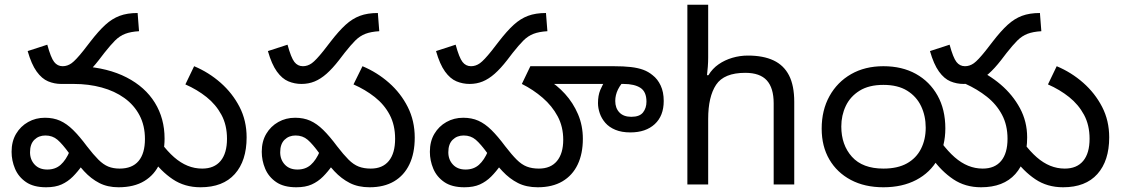

<svg xmlns="http://www.w3.org/2000/svg" viewBox="-20 -780 4746 812"><path d="M828 12Q761 12 710.5 -22Q660 -56 621 -111L661 -176Q689 -139 716.5 -115Q744 -91 773.5 -79Q803 -67 835 -67Q886 -67 913 -99.5Q940 -132 940 -193Q940 -251 916.5 -294.5Q893 -338 853.5 -369.5Q814 -401 764 -423L801 -500Q863 -474 913 -430Q963 -386 993 -328Q1023 -270 1023 -199Q1023 -100 973 -44Q923 12 828 12ZM481 12Q435 12 400 -6Q365 -24 335.5 -56Q306 -88 273 -131Q244 -171 223 -189Q202 -207 172 -207Q144 -207 125.5 -189Q107 -171 107 -136Q107 -105 126.5 -84Q146 -63 180 -63Q214 -63 236.5 -83Q259 -103 275 -141L328 -81Q309 -54 288 -33Q267 -12 240.5 0Q214 12 175 12Q122 12 90 -10Q58 -32 43.5 -66.5Q29 -101 29 -138Q29 -182 48 -214Q67 -246 99 -264Q131 -282 170 -282Q206 -282 234 -269.5Q262 -257 289 -230.5Q316 -204 348 -161Q375 -126 396 -105Q417 -84 438 -75.5Q459 -67 486 -67Q539 -67 566 -99Q593 -131 593 -192Q593 -249 570 -292.5Q547 -336 506 -365.5Q465 -395 410 -410Q355 -425 292 -425H243L326 -500Q437 -493 515.5 -452.5Q594 -412 635 -345.5Q676 -279 676 -194Q676 -135 655 -88Q634 -41 590.5 -14.5Q547 12 481 12ZM239 -425Q210 -425 183.5 -436Q157 -447 135 -477.5Q113 -508 97 -564L180 -591Q195 -536 209 -518Q223 -500 245 -500Q265 -500 282.5 -512.5Q300 -525 332 -565L363 -605Q397 -649 425.5 -675Q454 -701 486 -713Q518 -725 562 -725L568 -648Q533 -646 509.5 -637Q486 -628 466.5 -608.5Q447 -589 421 -556L398 -526Q370 -490 345 -468Q320 -446 294.5 -435.5Q269 -425 239 -425Z M1255 -425Q1226 -425 1199.5 -436Q1173 -447 1151 -477.5Q1129 -508 1113 -564L1196 -591Q1211 -536 1225 -518Q1239 -500 1261 -500Q1281 -500 1298.5 -512.5Q1316 -525 1348 -565L1379 -605Q1413 -649 1441.5 -675Q1470 -701 1502 -713Q1534 -725 1578 -725L1584 -648Q1549 -646 1525.5 -637Q1502 -628 1482.5 -608.5Q1463 -589 1437 -556L1414 -526Q1386 -490 1361 -468Q1336 -446 1310.5 -435.5Q1285 -425 1255 -425ZM1543 12Q1495 12 1459.5 -6Q1424 -24 1394 -56Q1364 -88 1331 -131Q1302 -171 1281 -189Q1260 -207 1230 -207Q1202 -207 1183.5 -189Q1165 -171 1165 -136Q1165 -105 1184.5 -84Q1204 -63 1238 -63Q1272 -63 1294.5 -83Q1317 -103 1333 -141L1386 -81Q1367 -54 1346 -33Q1325 -12 1298.5 0Q1272 12 1233 12Q1180 12 1148 -10Q1116 -32 1101.5 -66.5Q1087 -101 1087 -138Q1087 -182 1106 -214Q1125 -246 1157 -264Q1189 -282 1228 -282Q1264 -282 1292 -269.5Q1320 -257 1347 -230.5Q1374 -204 1406 -161Q1433 -126 1454 -105Q1475 -84 1497 -75.5Q1519 -67 1548 -67Q1598 -67 1624.5 -99.5Q1651 -132 1651 -193Q1651 -251 1628 -294.5Q1605 -338 1565 -369.5Q1525 -401 1475 -423L1513 -500Q1575 -474 1625 -430Q1675 -386 1704.5 -327.5Q1734 -269 1734 -198Q1734 -132 1711.5 -85Q1689 -38 1646.5 -13Q1604 12 1543 12Z M1966 -425Q1937 -425 1910.5 -436Q1884 -447 1862 -477.5Q1840 -508 1824 -564L1907 -591Q1922 -536 1936 -518Q1950 -500 1972 -500Q1992 -500 2009.5 -512.5Q2027 -525 2059 -565L2090 -605Q2124 -649 2152.5 -675Q2181 -701 2213 -713Q2245 -725 2289 -725L2295 -648Q2260 -646 2236.5 -637Q2213 -628 2193.5 -608.5Q2174 -589 2148 -556L2125 -526Q2097 -490 2072 -468Q2047 -446 2021.5 -435.5Q1996 -425 1966 -425ZM2254 12Q2206 12 2170.5 -6Q2135 -24 2105 -56Q2075 -88 2042 -131Q2013 -171 1992 -189Q1971 -207 1941 -207Q1913 -207 1894.5 -189Q1876 -171 1876 -136Q1876 -105 1895.5 -84Q1915 -63 1949 -63Q1983 -63 2005.5 -83Q2028 -103 2044 -141L2097 -81Q2078 -54 2057 -33Q2036 -12 2009.5 0Q1983 12 1944 12Q1891 12 1859 -10Q1827 -32 1812.5 -66.5Q1798 -101 1798 -138Q1798 -182 1817 -214Q1836 -246 1868 -264Q1900 -282 1939 -282Q1975 -282 2003 -269.5Q2031 -257 2058 -230.5Q2085 -204 2117 -161Q2144 -126 2165 -105Q2186 -84 2208 -75.5Q2230 -67 2259 -67Q2309 -67 2335.5 -99Q2362 -131 2362 -189Q2362 -244 2338.5 -288Q2315 -332 2275 -366.5Q2235 -401 2187 -425L2223 -500Q2233 -496 2248 -487.5Q2263 -479 2272 -471L2292 -446Q2335 -421 2369.5 -383Q2404 -345 2424.5 -297Q2445 -249 2445 -193Q2445 -130 2423 -84Q2401 -38 2358.5 -13Q2316 12 2254 12ZM2646 -220Q2609 -220 2582.5 -231Q2556 -242 2540 -260.5Q2524 -279 2516.5 -301Q2509 -323 2509 -344Q2509 -376 2518.5 -399Q2528 -422 2542 -443L2630 -450Q2605 -425 2593.5 -401.5Q2582 -378 2582 -353Q2582 -323 2599.5 -304.5Q2617 -286 2650 -286Q2685 -286 2699.5 -304.5Q2714 -323 2714 -350Q2714 -392 2688.5 -408.5Q2663 -425 2617 -425H2213L2223 -500H2575Q2618 -500 2648 -496.5Q2678 -493 2700 -485Q2722 -477 2740 -462Q2761 -446 2774 -418.5Q2787 -391 2787 -353Q2787 -290 2749 -255Q2711 -220 2646 -220Z M2975 -537Q2975 -518 2973.5 -498Q2972 -478 2970 -462H2976Q2993 -490 3019 -508Q3045 -526 3077 -535.5Q3109 -545 3143 -545Q3208 -545 3251.5 -524.5Q3295 -504 3317 -461Q3339 -418 3339 -349V0H3252V-343Q3252 -408 3223 -440Q3194 -472 3132 -472Q3042 -472 3008.5 -421.5Q2975 -371 2975 -277V0H2887V-760H2975Z M3455 -236Q3455 -314 3488 -373.5Q3521 -433 3579.5 -466.5Q3638 -500 3716 -500Q3795 -500 3853.5 -467.5Q3912 -435 3945 -376Q3978 -317 3978 -237Q3978 -163 3946 -106.5Q3914 -50 3855 -19Q3796 12 3716 12Q3637 12 3578.5 -19Q3520 -50 3487.5 -105.5Q3455 -161 3455 -236ZM3538 -245Q3538 -167 3583 -117Q3628 -67 3716 -67Q3776 -67 3815.5 -89Q3855 -111 3875 -150.5Q3895 -190 3895 -240Q3895 -290 3875.5 -331Q3856 -372 3816.5 -396.5Q3777 -421 3716 -421Q3655 -421 3615.5 -396.5Q3576 -372 3557 -332Q3538 -292 3538 -245ZM4129 12Q4062 12 4011.5 -22Q3961 -56 3922 -111L3962 -176Q3990 -139 4017.5 -115Q4045 -91 4074.5 -79Q4104 -67 4136 -67Q4187 -67 4214 -99.5Q4241 -132 4241 -193Q4241 -251 4217.5 -295Q4194 -339 4153.5 -371Q4113 -403 4062 -426L4099 -492Q4161 -466 4212 -422.5Q4263 -379 4293.5 -322.5Q4324 -266 4324 -199Q4324 -100 4274 -44Q4224 12 4129 12ZM4476 12Q4409 12 4358.5 -22Q4308 -56 4269 -111L4309 -176Q4337 -139 4364.5 -115Q4392 -91 4421.5 -79Q4451 -67 4483 -67Q4534 -67 4561 -99.5Q4588 -132 4588 -193Q4588 -251 4564.5 -294.5Q4541 -338 4501.5 -369.5Q4462 -401 4412 -423L4449 -500Q4511 -474 4561 -430Q4611 -386 4641 -328Q4671 -270 4671 -199Q4671 -100 4621 -44Q4571 12 4476 12ZM4055 -425Q4026 -425 3999.5 -436Q3973 -447 3951 -477.5Q3929 -508 3913 -564L3996 -591Q4011 -536 4025 -518Q4039 -500 4061 -500Q4081 -500 4098.5 -512.5Q4116 -525 4148 -565L4179 -605Q4213 -649 4241.5 -675Q4270 -701 4302 -713Q4334 -725 4378 -725L4384 -648Q4349 -646 4325.5 -637Q4302 -628 4282.5 -608.5Q4263 -589 4237 -556L4214 -526Q4186 -490 4161 -468Q4136 -446 4110.5 -435.5Q4085 -425 4055 -425Z"/></svg>

Font: hexltelugu05
Style: Book
Weight: 400
Designer: Jelle Bosma - Monotype Design Team
Foundry: Monotype Imaging Inc.
Version: Version 2.003